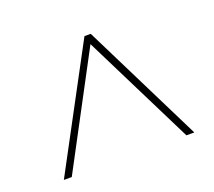

<svg xmlns="http://www.w3.org/2000/svg" viewBox="-84 -829 738 661"><g transform="rotate(-20 285.0 -498.5)"><path d="M46 -278 282 -719H305L524 -278H495L292 -686L75 -278Z"/></g></svg>

Font: Noto Sans Hebrew Thin Thin
Style: Regular
Weight: 250
Version: Version 3.001